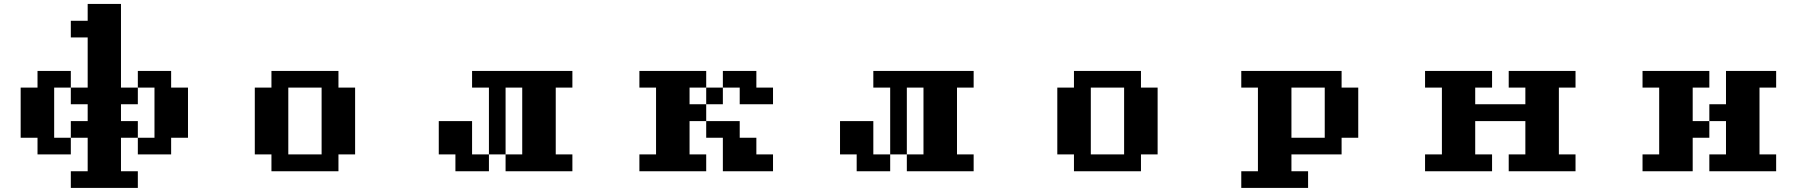

<svg xmlns="http://www.w3.org/2000/svg" viewBox="-20 -796 9040 957"><path d="M333 57.6H417V-109.4H333V-192.4H417V-276.4H333V-359.4H417V-609.4H333V-692.4H417V-776.4H583V-359.4H667V-276.4H583V-192.4H667V-109.4H583V57.6H667V140.6H333ZM83 -109.4V-359.4H167V-442.4H333V-359.4H250V-109.4H333V-26.4H167V-109.4ZM667 -109.4H750V-359.4H667V-442.4H833V-359.4H917V-109.4H833V-26.4H667Z M1417 -26.4H1583V-359.4H1417ZM1250 -26.4V-359.4H1333V-442.4H1667V-359.4H1750V-26.4H1667V57.6H1333V-26.4Z M2333 -359.4V-442.4H2833V-359.4H2750V-26.4H2833V57.6H2500V-26.4H2417V-359.4ZM2167 -26.4V-192.4H2333V-26.4H2417V57.6H2250V-26.4ZM2500 -26.4H2583V-359.4H2500Z M3167 -26.4H3250V-359.4H3167V-442.4H3500V-359.4H3417V-276.4H3500V-192.4H3417V-26.4H3500V57.6H3167ZM3500 -192.4H3667V-109.4H3750V-26.4H3833V57.6H3583V-109.4H3500ZM3500 -276.4V-359.4H3583V-276.4ZM3583 -359.4V-442.4H3750V-359.4H3833V-276.4H3667V-359.4Z M4333 -359.4V-442.4H4833V-359.4H4750V-26.4H4833V57.6H4500V-26.4H4417V-359.4ZM4167 -26.4V-192.4H4333V-26.4H4417V57.6H4250V-26.4ZM4500 -26.4H4583V-359.4H4500Z M5417 -26.4H5583V-359.4H5417ZM5250 -26.4V-359.4H5333V-442.4H5667V-359.4H5750V-26.4H5667V57.6H5333V-26.4Z M6417 -109.4H6583V-359.4H6417ZM6167 57.6H6250V-359.4H6167V-442.4H6667V-359.4H6750V-109.4H6667V-26.4H6417V57.6H6500V140.6H6167Z M7083 -26.4H7167V-359.4H7083V-442.4H7417V-359.4H7333V-276.4H7583V-359.4H7500V-442.4H7833V-359.4H7750V-26.4H7833V57.6H7500V-26.4H7583V-192.4H7333V-26.4H7417V57.6H7083Z M8167 -26.4H8250V-359.4H8167V-442.4H8500V-359.4H8417V-192.4H8500V-109.4H8417V57.6H8167ZM8500 -192.4V-276.4H8583V-442.4H8833V-359.4H8750V-26.4H8833V57.6H8500V-26.4H8583V-192.4Z"/></svg>

Font: KH Dot Dougenzaka 12
Style: Regular
Weight: 400
Designer: Original version for X68000 by Keitarou Hiraki (http://hp.vector.co.jp/authors/VA000874/) / TrueType conversion by Homem
Version: Version 1.00.20150527